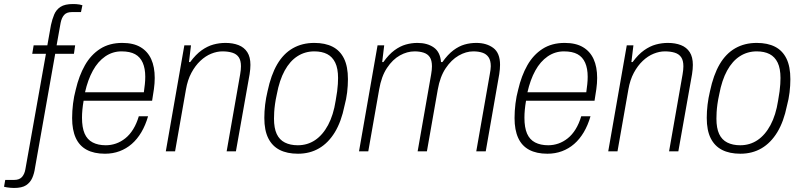

<svg xmlns="http://www.w3.org/2000/svg" viewBox="-98 -751 3976 953"><path d="M-29 182Q-38 182 -47 181Q-56 180 -63.5 179Q-71 178 -78 176L-72 142H-27Q-2 142 11 127.5Q24 113 28 89L130 -484H62L69 -526H137L155 -627Q161 -655 171 -679Q181 -703 202.5 -717Q224 -731 264 -731Q272 -731 280.5 -730.5Q289 -730 297 -728.5Q305 -727 311 -725L304 -691H258Q233 -691 220.5 -677Q208 -663 203 -638L183 -526H275L269 -484H176L76 81Q72 110 62 132.5Q52 155 31.5 168.5Q11 182 -29 182Z M423 12Q369 12 332.5 -7.5Q296 -27 278 -66.5Q260 -106 260 -165Q260 -200 264.5 -236.5Q269 -273 278 -306Q294 -375 323.5 -427Q353 -479 399 -508.5Q445 -538 509 -538Q564 -538 599.5 -517Q635 -496 652.5 -457.5Q670 -419 670 -364Q670 -338 666 -309Q662 -280 657 -251H317Q313 -228 311 -207Q309 -186 309 -167Q309 -118 322 -88Q335 -58 362 -44Q389 -30 427 -30Q453 -30 477.5 -38.5Q502 -47 524 -64.5Q546 -82 563 -109.5Q580 -137 591 -174H637Q624 -129 603.5 -94.5Q583 -60 556 -36.5Q529 -13 495.5 -0.5Q462 12 423 12ZM324 -293H616Q619 -314 621 -333Q623 -352 623 -370Q623 -411 610.5 -439.5Q598 -468 572.5 -482Q547 -496 505 -496Q461 -496 424.5 -471Q388 -446 363 -400.5Q338 -355 324 -293Z M725 0 817 -526H850L840 -443H846Q874 -481 903 -501.5Q932 -522 961.5 -530Q991 -538 1021 -538Q1058 -538 1086 -527Q1114 -516 1129.5 -492Q1145 -468 1145 -429Q1145 -419 1144 -407.5Q1143 -396 1141 -383L1073 0H1027L1094 -382Q1096 -393 1097 -403.5Q1098 -414 1098 -422Q1098 -451 1087 -467Q1076 -483 1055 -489.5Q1034 -496 1006 -496Q979 -496 950.5 -484.5Q922 -473 896.5 -449Q871 -425 852 -389.5Q833 -354 825 -307L771 0Z M1381 12Q1327 12 1290 -7Q1253 -26 1233.5 -65Q1214 -104 1214 -166Q1214 -198 1218 -231.5Q1222 -265 1230 -298Q1247 -379 1278 -432Q1309 -485 1355.5 -511.5Q1402 -538 1462 -538Q1516 -538 1553 -519Q1590 -500 1609.5 -460.5Q1629 -421 1629 -358Q1629 -326 1625 -292.5Q1621 -259 1612 -226Q1596 -147 1564 -94.5Q1532 -42 1486 -15Q1440 12 1381 12ZM1380 -30Q1428 -30 1466 -55.5Q1504 -81 1530.5 -130.5Q1557 -180 1568 -251Q1573 -278 1575.5 -298Q1578 -318 1579 -334Q1580 -350 1580 -364Q1580 -411 1566 -440Q1552 -469 1526 -482.5Q1500 -496 1462 -496Q1416 -496 1378.5 -472Q1341 -448 1315 -400.5Q1289 -353 1276 -283Q1270 -256 1267 -234Q1264 -212 1263 -194.5Q1262 -177 1262 -162Q1262 -115 1275.5 -86Q1289 -57 1316 -43.5Q1343 -30 1380 -30Z M1684 0 1776 -526H1809L1799 -443H1805Q1832 -481 1860 -501.5Q1888 -522 1916.5 -530Q1945 -538 1974 -538Q2023 -538 2055 -515.5Q2087 -493 2091 -443H2098Q2125 -481 2152.5 -501.5Q2180 -522 2208 -530Q2236 -538 2266 -538Q2317 -538 2350.5 -513Q2384 -488 2384 -429Q2384 -419 2383 -407.5Q2382 -396 2380 -383L2313 0H2266L2333 -382Q2335 -393 2336.5 -403.5Q2338 -414 2338 -422Q2338 -451 2327 -467Q2316 -483 2296.5 -489.5Q2277 -496 2251 -496Q2215 -496 2178.5 -475Q2142 -454 2114 -412Q2086 -370 2075 -307L2021 0H1975L2042 -382Q2044 -393 2045 -403.5Q2046 -414 2046 -422Q2046 -451 2035.5 -467Q2025 -483 2005 -489.5Q1985 -496 1960 -496Q1923 -496 1887 -476Q1851 -456 1823 -414Q1795 -372 1784 -307L1730 0Z M2619 12Q2565 12 2528.5 -7.5Q2492 -27 2474 -66.5Q2456 -106 2456 -165Q2456 -200 2460.5 -236.5Q2465 -273 2474 -306Q2490 -375 2519.5 -427Q2549 -479 2595 -508.5Q2641 -538 2705 -538Q2760 -538 2795.5 -517Q2831 -496 2848.5 -457.5Q2866 -419 2866 -364Q2866 -338 2862 -309Q2858 -280 2853 -251H2513Q2509 -228 2507 -207Q2505 -186 2505 -167Q2505 -118 2518 -88Q2531 -58 2558 -44Q2585 -30 2623 -30Q2649 -30 2673.5 -38.5Q2698 -47 2720 -64.5Q2742 -82 2759 -109.5Q2776 -137 2787 -174H2833Q2820 -129 2799.5 -94.5Q2779 -60 2752 -36.5Q2725 -13 2691.5 -0.5Q2658 12 2619 12ZM2520 -293H2812Q2815 -314 2817 -333Q2819 -352 2819 -370Q2819 -411 2806.5 -439.5Q2794 -468 2768.5 -482Q2743 -496 2701 -496Q2657 -496 2620.5 -471Q2584 -446 2559 -400.5Q2534 -355 2520 -293Z M2921 0 3013 -526H3046L3036 -443H3042Q3070 -481 3099 -501.5Q3128 -522 3157.5 -530Q3187 -538 3217 -538Q3254 -538 3282 -527Q3310 -516 3325.5 -492Q3341 -468 3341 -429Q3341 -419 3340 -407.5Q3339 -396 3337 -383L3269 0H3223L3290 -382Q3292 -393 3293 -403.5Q3294 -414 3294 -422Q3294 -451 3283 -467Q3272 -483 3251 -489.5Q3230 -496 3202 -496Q3175 -496 3146.5 -484.5Q3118 -473 3092.5 -449Q3067 -425 3048 -389.5Q3029 -354 3021 -307L2967 0Z M3577 12Q3523 12 3486 -7Q3449 -26 3429.5 -65Q3410 -104 3410 -166Q3410 -198 3414 -231.5Q3418 -265 3426 -298Q3443 -379 3474 -432Q3505 -485 3551.5 -511.5Q3598 -538 3658 -538Q3712 -538 3749 -519Q3786 -500 3805.5 -460.5Q3825 -421 3825 -358Q3825 -326 3821 -292.5Q3817 -259 3808 -226Q3792 -147 3760 -94.5Q3728 -42 3682 -15Q3636 12 3577 12ZM3576 -30Q3624 -30 3662 -55.5Q3700 -81 3726.5 -130.5Q3753 -180 3764 -251Q3769 -278 3771.5 -298Q3774 -318 3775 -334Q3776 -350 3776 -364Q3776 -411 3762 -440Q3748 -469 3722 -482.5Q3696 -496 3658 -496Q3612 -496 3574.5 -472Q3537 -448 3511 -400.5Q3485 -353 3472 -283Q3466 -256 3463 -234Q3460 -212 3459 -194.5Q3458 -177 3458 -162Q3458 -115 3471.5 -86Q3485 -57 3512 -43.5Q3539 -30 3576 -30Z"/></svg>

Font: Archivo SemiCondensed Thin
Style: Italic
Weight: 250
Width: 4
Italic angle: -10°
Designer: Hector Gatti
Foundry: Omnibus-Type
Version: Version 2.001